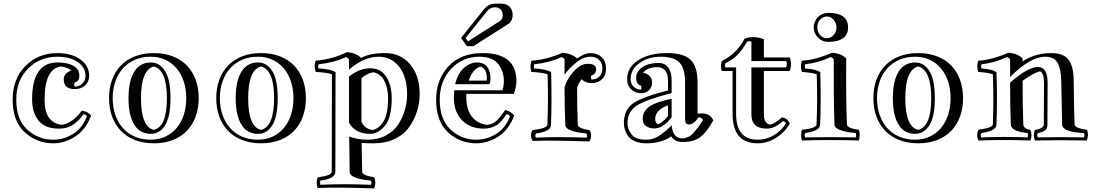

<svg xmlns="http://www.w3.org/2000/svg" viewBox="-20 -757 6042 1060"><path d="M418 -338.9Q418 -309.1 393.1 -301.8Q386.2 -289.1 393.1 -278.8Q418 -278.8 435.1 -295.9Q452.1 -313 452.1 -338.9Q452.1 -384.8 409.2 -414.3Q366.2 -443.8 296.9 -443.8Q200.2 -443.8 135 -378.4Q69.8 -313 69.8 -207Q69.8 -97.2 130.4 -41.5Q190.9 14.2 272.9 14.2Q333 14.2 384.5 -18.3Q436 -50.8 460 -116.2Q453.1 -124 440.9 -127Q428.2 -108.9 420.2 -100.3Q412.1 -91.8 394 -76.4Q376 -61 353.5 -54Q331.1 -46.9 304.2 -46.9Q228 -46.9 192.6 -91.6Q157.2 -136.2 157.2 -207Q157.2 -412.1 296.9 -412.1Q353 -412.1 385.5 -393.6Q418 -375 418 -338.9ZM432.1 -146Q464.8 -142.1 482.9 -119.1Q455.1 -43 397 -4.4Q338.9 34.2 272.9 34.2Q184.1 34.2 116.9 -26.4Q49.8 -86.9 49.8 -207Q49.8 -321.8 120.4 -392.8Q190.9 -463.9 296.9 -463.9Q375 -463.9 423.6 -429Q472.2 -394 472.2 -338.9Q472.2 -305.2 449.5 -285.2Q426.8 -265.1 393.1 -265.1Q332 -265.1 332 -318.8Q332 -353 374 -368.2Q346.2 -387.2 315.9 -390.1Q226.1 -377 226.1 -207Q226.1 -79.1 320.8 -67.9Q377.9 -75.2 432.1 -146Z M812 -412.1Q862.3 -412.1 891.8 -364Q921.4 -315.9 921.4 -214.8Q921.4 -113.8 891.8 -65.9Q862.3 -18.1 812 -18.1Q784.2 -18.1 761.5 -29.8Q738.8 -41.5 722.9 -65.9Q707 -90.3 698.2 -127.2Q689.5 -164.1 689.5 -214.8Q689.5 -265.1 698.2 -302.5Q707 -339.8 722.9 -364Q738.8 -388.2 761.5 -400.1Q784.2 -412.1 812 -412.1ZM812 14.2Q857.4 14.2 893.6 -2.9Q929.7 -20 955.3 -50.5Q981 -81.1 994.6 -123Q1008.3 -165 1008.3 -214.8Q1008.3 -264.6 994.6 -306.6Q981 -348.6 955.3 -379.2Q929.7 -409.7 893.6 -426.8Q857.4 -443.8 812 -443.8Q763.7 -443.8 724.6 -426.8Q685.5 -409.7 658.4 -379.4Q631.3 -349.1 616.7 -306.9Q602.1 -264.6 602.1 -214.8Q602.1 -164.6 616.7 -122.6Q631.3 -80.6 658.4 -50Q685.5 -19.5 724.6 -2.7Q763.7 14.2 812 14.2ZM829.1 -463.9Q888.2 -463.9 934.3 -445.8Q980.5 -427.7 1012.2 -394.8Q1043.9 -361.8 1060.5 -315.9Q1077.1 -270 1077.1 -214.8Q1077.1 -160.2 1060.5 -114.3Q1043.9 -68.4 1012.5 -35.4Q981 -2.4 934.6 15.9Q888.2 34.2 829.1 34.2Q770.5 34.2 724.4 15.9Q678.2 -2.4 646.7 -35.4Q615.2 -68.4 598.6 -114Q582 -159.7 582 -214.8Q582 -270 598.6 -315.9Q615.2 -361.8 647 -394.8Q678.7 -427.7 724.6 -445.8Q770.5 -463.9 829.1 -463.9ZM758.3 -214.8Q758.3 -57.1 829.1 -40Q901.4 -57.1 901.4 -214.8Q901.4 -371.1 829.1 -390.1Q758.3 -371.1 758.3 -214.8Z M1403.8 -412.1Q1454.1 -412.1 1483.6 -364Q1513.2 -315.9 1513.2 -214.8Q1513.2 -113.8 1483.6 -65.9Q1454.1 -18.1 1403.8 -18.1Q1376 -18.1 1353.3 -29.8Q1330.6 -41.5 1314.7 -65.9Q1298.8 -90.3 1290 -127.2Q1281.2 -164.1 1281.2 -214.8Q1281.2 -265.1 1290 -302.5Q1298.8 -339.8 1314.7 -364Q1330.6 -388.2 1353.3 -400.1Q1376 -412.1 1403.8 -412.1ZM1403.8 14.2Q1449.2 14.2 1485.4 -2.9Q1521.5 -20 1547.1 -50.5Q1572.8 -81.1 1586.4 -123Q1600.1 -165 1600.1 -214.8Q1600.1 -264.6 1586.4 -306.6Q1572.8 -348.6 1547.1 -379.2Q1521.5 -409.7 1485.4 -426.8Q1449.2 -443.8 1403.8 -443.8Q1355.5 -443.8 1316.4 -426.8Q1277.3 -409.7 1250.2 -379.4Q1223.1 -349.1 1208.5 -306.9Q1193.8 -264.6 1193.8 -214.8Q1193.8 -164.6 1208.5 -122.6Q1223.1 -80.6 1250.2 -50Q1277.3 -19.5 1316.4 -2.7Q1355.5 14.2 1403.8 14.2ZM1420.9 -463.9Q1480 -463.9 1526.1 -445.8Q1572.3 -427.7 1604 -394.8Q1635.7 -361.8 1652.3 -315.9Q1668.9 -270 1668.9 -214.8Q1668.9 -160.2 1652.3 -114.3Q1635.7 -68.4 1604.2 -35.4Q1572.8 -2.4 1526.4 15.9Q1480 34.2 1420.9 34.2Q1362.3 34.2 1316.2 15.9Q1270 -2.4 1238.5 -35.4Q1207 -68.4 1190.4 -114Q1173.8 -159.7 1173.8 -214.8Q1173.8 -270 1190.4 -315.9Q1207 -361.8 1238.8 -394.8Q1270.5 -427.7 1316.4 -445.8Q1362.3 -463.9 1420.9 -463.9ZM1350.1 -214.8Q1350.1 -57.1 1420.9 -40Q1493.2 -57.1 1493.2 -214.8Q1493.2 -371.1 1420.9 -390.1Q1350.1 -371.1 1350.1 -214.8Z M2024.9 -379.9Q2082.5 -379.9 2112.5 -333Q2142.6 -286.1 2142.6 -213.9Q2142.6 -107.9 2105.2 -63Q2067.9 -18.1 2023.9 -18.1Q1939.9 -18.1 1906.7 -80.1V-334Q1962.9 -379.9 2024.9 -379.9ZM2122.6 -213.9Q2122.6 -271 2101.6 -311Q2080.6 -351.1 2040.5 -357.9Q2006.8 -353 1975.6 -325.2V-83Q1994.6 -45.9 2036.6 -39.1Q2071.8 -45.9 2097.2 -86.9Q2122.6 -127.9 2122.6 -213.9ZM1737.8 -378.9H1738.8Q1804.7 -376 1832.5 -358.9Q1832.5 15.1 1831.5 192.9Q1830.6 229 1748.5 240.2Q1745.6 251 1748.5 263.2Q1876.5 256.8 2027.8 263.2Q2033.7 252 2027.8 240.2Q1911.6 229 1910.6 192.9L1907.7 -2.9Q1955.6 14.2 2009.8 14.2Q2066.9 14.2 2110.4 -9Q2153.8 -32.2 2178.2 -69.6Q2202.6 -106.9 2215.1 -149.4Q2227.5 -191.9 2227.5 -236.8Q2227.5 -332 2184.1 -387.9Q2140.6 -443.8 2071.8 -443.8Q1987.8 -443.8 1906.7 -372.1V-429.2Q1902.8 -437 1889.6 -441.9Q1824.7 -411.1 1738.8 -401.9Q1734.9 -391.1 1737.8 -378.9ZM1722.7 -421.9Q1817.9 -430.2 1894.5 -469.2Q1947.8 -464.8 1973.6 -437Q2019.5 -463.9 2106.9 -463.9Q2190.9 -463.9 2243.9 -402.3Q2296.9 -340.8 2296.9 -236.8Q2296.9 -188 2282.2 -142.1Q2267.6 -96.2 2239.3 -55.7Q2210.9 -15.1 2160.4 9.5Q2109.9 34.2 2044.9 34.2Q2002.9 34.2 1976.6 32.2L1979.5 191.9Q1980.5 210.9 2045.9 222.2Q2058.6 251 2045.9 283.2Q1850.6 275.9 1733.9 280.8Q1722.7 250 1733.9 222.2Q1810.5 211.9 1811.5 191.9L1812.5 -347.2Q1780.8 -356.9 1723.6 -359.9Q1710.9 -389.2 1722.7 -421.9Z M2613.8 -412.1Q2652.8 -412.1 2670.4 -387Q2688 -361.8 2688 -324.2Q2688 -310.1 2683.1 -292H2492.7Q2507.8 -353 2541.7 -382.6Q2575.7 -412.1 2613.8 -412.1ZM2487.8 -258.8H2753.9Q2761.7 -283.2 2761.7 -309.1Q2761.7 -366.2 2729.2 -405Q2696.8 -443.8 2626 -443.8Q2533.7 -443.8 2470.7 -377Q2407.7 -310.1 2407.7 -207Q2407.7 -97.2 2467.8 -41.5Q2527.8 14.2 2608.9 14.2Q2668.9 14.2 2720.5 -18.3Q2772 -50.8 2795.9 -116.2Q2789.1 -124 2776.9 -127Q2774.9 -124 2765.4 -111.1Q2755.9 -98.1 2751.5 -92.5Q2747.1 -86.9 2735.6 -76.4Q2724.1 -65.9 2713.6 -61Q2703.1 -56.2 2687 -51.5Q2670.9 -46.9 2651.9 -46.9Q2576.7 -46.9 2532.2 -91.6Q2487.8 -136.2 2485.8 -211.9Q2485.8 -229 2487.8 -258.8ZM2769 -149.9Q2799.8 -143.1 2818.8 -119.1Q2791 -43 2732.9 -4.4Q2674.8 34.2 2608.9 34.2Q2519 34.2 2453.4 -26.4Q2387.7 -86.9 2387.7 -207Q2387.7 -315.9 2454.8 -389.9Q2522 -463.9 2645 -463.9Q2831.1 -463.9 2831.1 -309.1Q2831.1 -278.8 2816.9 -238.8H2554.7V-207Q2557.1 -147.9 2586.9 -111.1Q2616.7 -74.2 2668.9 -67.9Q2699.7 -70.8 2719.7 -88.9Q2739.7 -106.9 2769 -149.9ZM2668 -324.2Q2668 -377.9 2631.8 -389.2Q2588.9 -376 2567.9 -312H2667Q2667 -314 2667.5 -317.9Q2668 -321.8 2668 -324.2ZM2668 -693.8 2550.3 -546.9 2564 -528.8 2737.3 -639.2Q2755.4 -649.9 2755.4 -674.8Q2755.4 -693.8 2743.7 -705.3Q2731.9 -716.8 2713.4 -716.8Q2686 -716.8 2668 -693.8ZM2525.4 -547.9 2652.3 -706.1Q2677.2 -736.8 2713.4 -736.8H2748Q2776.4 -736.8 2793.2 -720Q2810.1 -703.1 2810.1 -674.8Q2810.1 -640.1 2785.2 -624L2593.3 -502H2558.1Z M3096.7 -274.9Q3108.9 -319.8 3147 -362.3Q3185.1 -404.8 3224.6 -404.8Q3271 -404.8 3271 -375Q3271 -348.1 3245.6 -340.8Q3238.8 -331.1 3245.6 -317.9Q3272 -317.9 3288.8 -334Q3305.7 -350.1 3305.7 -378.9Q3305.7 -409.2 3287.4 -426.5Q3269 -443.8 3239.7 -443.8Q3201.7 -443.8 3163.3 -413.3Q3125 -382.8 3096.7 -345.2V-429.2Q3092.8 -437 3080.1 -441.9Q3014.6 -411.1 2928.7 -401.9Q2925.8 -390.1 2928.7 -378.9Q2994.6 -376 3022.9 -358.9Q3026.9 -176.8 3022 -66.9Q3021 -30.8 2939 -20Q2931.6 -6.8 2939 2.9Q3066.9 -2.9 3217.8 2.9Q3224.6 -6.8 3217.8 -20Q3102.1 -30.8 3101.1 -66.9Q3096.7 -166 3096.7 -274.9ZM3169.9 -67.9Q3170.9 -48.8 3235.8 -38.1Q3252 -5.9 3233.9 23.9Q3026.9 17.1 2920.9 21Q2902.8 -7.8 2918.9 -38.1Q3001 -48.8 3002 -67.9Q3007.8 -207 3002.9 -347.2Q2970.7 -356.9 2914.1 -359.9Q2902.8 -389.2 2914.1 -421.9Q2995.6 -426.8 3086.9 -465.8Q3139.6 -460 3166 -434.1Q3207 -463.9 3239.7 -463.9Q3277.8 -463.9 3301.8 -441.4Q3325.7 -418.9 3325.7 -378.9Q3325.7 -340.8 3303.2 -319.3Q3280.8 -297.9 3245.6 -297.9Q3212.9 -297.9 3190.9 -319.8Q3170.9 -293 3166 -271Q3166 -165 3169.9 -67.9Z M3530.3 -355Q3553.2 -351.1 3566.7 -337.2Q3580.1 -323.2 3580.1 -301.8Q3580.1 -275.9 3563 -259Q3545.9 -242.2 3518.1 -242.2Q3489.3 -242.2 3465.8 -262.7Q3442.4 -283.2 3442.4 -320.8Q3442.4 -384.8 3503.2 -424.3Q3564 -463.9 3662.1 -463.9Q3755.4 -463.9 3793.2 -426.5Q3831.1 -389.2 3831.1 -300.8V-129.9L3862.3 -130.9Q3902.3 -127.9 3918 -92.8L3902.3 -65.9Q3887.2 -43 3877.2 -30.5Q3867.2 -18.1 3848.6 -2.4Q3830.1 13.2 3805.2 20Q3780.3 26.9 3747.1 26.9Q3706.1 26.9 3685.1 -3.9Q3632.3 34.2 3547.4 34.2Q3510.3 34.2 3484.1 22.7Q3458 11.2 3446 -7.8Q3434.1 -26.9 3429.2 -43.5Q3424.3 -60.1 3424.3 -77.1Q3424.3 -148.9 3472.7 -184.6Q3521 -220.2 3668 -257.8V-311Q3668 -350.1 3651.6 -368.2Q3635.3 -386.2 3609.4 -386.2Q3554.2 -386.2 3530.3 -355ZM3688 -211.9V-109.9Q3641.1 -47.9 3592.3 -47.9Q3564 -47.9 3546.1 -61.5Q3528.3 -75.2 3528.3 -100.1Q3528.3 -140.1 3561.3 -166Q3594.2 -191.9 3688 -211.9ZM3668 -116.2V-175.8Q3597.2 -149.9 3597.2 -100.1Q3597.2 -79.1 3612.3 -70.8Q3638.2 -80.1 3668 -116.2ZM3518.1 -285.2Q3501 -285.2 3494.1 -310.1Q3484.4 -350.1 3518.1 -379.9Q3551.3 -409.2 3618.2 -409.2Q3649.9 -409.2 3668.9 -384.5Q3688 -359.9 3688 -311V-243.2Q3543.9 -206.1 3494.1 -173.1Q3444.3 -140.1 3444.3 -77.1Q3444.3 -43.9 3466.8 -14.9Q3489.3 14.2 3547.4 14.2Q3570.3 14.2 3590.6 6.8Q3610.8 -0.5 3632.6 -16.8Q3654.3 -33.2 3659.2 -37.6Q3664.1 -42 3675.5 -53Q3687 -64 3688 -64.9Q3694.3 6.8 3747.1 6.8Q3760.3 6.8 3777.3 0Q3794.4 -6.8 3811.8 -26.9Q3829.1 -46.9 3833.7 -53.5Q3838.4 -60.1 3847.7 -74.5Q3856.9 -88.9 3861.3 -94.2Q3855 -107.9 3836.9 -109.9Q3810.1 -68.8 3782.2 -69.8Q3762.2 -70.8 3762.2 -98.1V-300.8Q3762.2 -378.9 3731.7 -411.4Q3701.2 -443.8 3627 -443.8Q3560.1 -443.8 3511 -409.4Q3461.9 -375 3461.9 -320.8Q3461.9 -293 3479 -277.6Q3496.1 -262.2 3518.1 -262.2Q3524.9 -272 3518.1 -285.2Z M4128.4 -384.8H4320.3Q4327.1 -403.8 4320.3 -419.9H4128.4V-526.9Q4116.2 -532.2 4104 -526.9Q4085.9 -493.2 4064 -468Q4042 -442.9 4027.1 -432.9Q4012.2 -422.9 3984.4 -407.2Q3981 -397 3984.4 -384.8H4043.9V-128.9Q4043.9 14.2 4162.1 14.2Q4212.4 14.2 4254.9 -12Q4297.4 -38.1 4318.4 -76.2Q4314 -86.9 4302.2 -87.9Q4256.3 -46.9 4213.4 -46.9Q4128.4 -46.9 4128.4 -124ZM4296.4 -108.9Q4327.1 -105 4340.3 -75.2Q4314.9 -28.8 4266.6 2.7Q4218.3 34.2 4162.1 34.2Q4024.4 34.2 4024.4 -128.9V-365.2H3964.4Q3957 -391.1 3964.4 -418.9Q3994.1 -436 4009.8 -447Q4025.4 -458 4048.8 -482.9Q4072.3 -507.8 4090.3 -543Q4136.2 -562 4197.3 -541V-439.9H4339.4Q4355 -403.8 4339.4 -365.2H4197.3V-124Q4197.3 -77.1 4231 -68.8Q4260.3 -75.2 4296.4 -108.9Z M4551.8 -686Q4662.1 -686 4662.1 -606Q4662.1 -525.9 4551.8 -525.9Q4535.2 -525.9 4520.8 -532.2Q4506.3 -538.6 4495.6 -549.6Q4484.9 -560.5 4478.5 -575.2Q4472.2 -589.8 4472.2 -606Q4472.2 -622.1 4478.5 -636.7Q4484.9 -651.4 4495.6 -662.4Q4506.3 -673.3 4520.8 -679.7Q4535.2 -686 4551.8 -686ZM4506.8 -647.9Q4492.2 -630.9 4492.2 -606Q4492.2 -593.3 4496.3 -582.3Q4500.5 -571.3 4507.8 -563.2Q4515.1 -555.2 4524.7 -550.5Q4534.2 -545.9 4544.9 -545.9Q4555.2 -545.9 4564.9 -550.5Q4574.7 -555.2 4582 -563.2Q4589.4 -571.3 4593.8 -582.3Q4598.1 -593.3 4598.1 -606Q4598.1 -618.7 4593.8 -629.6Q4589.4 -640.6 4582 -648.7Q4574.7 -656.7 4564.9 -661.4Q4555.2 -666 4544.9 -666Q4534.7 -666 4524.9 -661.6Q4515.1 -657.2 4506.8 -647.9ZM4704.1 -22.5Q4587.9 -33.2 4586.9 -69.3Q4582 -215.8 4583 -429.2Q4579.1 -437 4565.9 -441.9Q4498 -410.2 4424.8 -401.9Q4421.9 -390.1 4424.8 -378.9Q4480 -376 4508.8 -358.9Q4513.2 -176.8 4507.8 -69.3Q4506.8 -33.2 4424.8 -22.5Q4419.9 -10.3 4424.8 1.5Q4564.9 -1.5 4704.1 1.5Q4709 -10.3 4704.1 -22.5ZM4722.2 -40.5Q4730 -10.3 4722.2 18.6Q4564.9 13.7 4407.2 18.6Q4398.9 -10.3 4407.2 -40.5Q4486.8 -48.3 4487.8 -70.3Q4494.1 -207 4488.8 -347.2Q4456.1 -356.9 4407.2 -359.9Q4396 -389.2 4407.2 -421.9Q4481 -425.8 4573.2 -465.8Q4626 -461.9 4651.9 -434.1Q4649.9 -193.8 4655.8 -70.3Q4657.2 -48.3 4722.2 -40.5Z M5031.7 -412.1Q5082 -412.1 5111.6 -364Q5141.1 -315.9 5141.1 -214.8Q5141.1 -113.8 5111.6 -65.9Q5082 -18.1 5031.7 -18.1Q5003.9 -18.1 4981.2 -29.8Q4958.5 -41.5 4942.6 -65.9Q4926.8 -90.3 4918 -127.2Q4909.2 -164.1 4909.2 -214.8Q4909.2 -265.1 4918 -302.5Q4926.8 -339.8 4942.6 -364Q4958.5 -388.2 4981.2 -400.1Q5003.9 -412.1 5031.7 -412.1ZM5031.7 14.2Q5077.1 14.2 5113.3 -2.9Q5149.4 -20 5175 -50.5Q5200.7 -81.1 5214.4 -123Q5228 -165 5228 -214.8Q5228 -264.6 5214.4 -306.6Q5200.7 -348.6 5175 -379.2Q5149.4 -409.7 5113.3 -426.8Q5077.1 -443.8 5031.7 -443.8Q4983.4 -443.8 4944.3 -426.8Q4905.3 -409.7 4878.2 -379.4Q4851.1 -349.1 4836.4 -306.9Q4821.8 -264.6 4821.8 -214.8Q4821.8 -164.6 4836.4 -122.6Q4851.1 -80.6 4878.2 -50Q4905.3 -19.5 4944.3 -2.7Q4983.4 14.2 5031.7 14.2ZM5048.8 -463.9Q5107.9 -463.9 5154.1 -445.8Q5200.2 -427.7 5231.9 -394.8Q5263.7 -361.8 5280.3 -315.9Q5296.9 -270 5296.9 -214.8Q5296.9 -160.2 5280.3 -114.3Q5263.7 -68.4 5232.2 -35.4Q5200.7 -2.4 5154.3 15.9Q5107.9 34.2 5048.8 34.2Q4990.2 34.2 4944.1 15.9Q4897.9 -2.4 4866.5 -35.4Q4835 -68.4 4818.4 -114Q4801.8 -159.7 4801.8 -214.8Q4801.8 -270 4818.4 -315.9Q4835 -361.8 4866.7 -394.8Q4898.4 -427.7 4944.3 -445.8Q4990.2 -463.9 5048.8 -463.9ZM4978 -214.8Q4978 -57.1 5048.8 -40Q5121.1 -57.1 5121.1 -214.8Q5121.1 -371.1 5048.8 -390.1Q4978 -371.1 4978 -214.8Z M5709.5 -22.5Q5703.6 -11.2 5709.5 1.5Q5836.4 -1.5 5963.9 1.5Q5970.7 -10.3 5963.9 -22.5Q5844.7 -28.3 5843.8 -69.3L5838.9 -314.9Q5836.4 -381.8 5817.1 -412.8Q5797.9 -443.8 5749.5 -443.8Q5668.5 -443.8 5556.6 -332V-429.2Q5552.7 -437 5539.6 -441.9Q5471.7 -410.2 5398.4 -401.9Q5395.5 -390.1 5398.4 -378.9Q5454.6 -376 5481.4 -358.9Q5486.8 -212.9 5481.4 -69.3Q5480.5 -33.2 5397.5 -22.5Q5391.6 -11.2 5397.5 1.5Q5524.4 -3.4 5652.8 1.5Q5658.7 -11.2 5652.8 -22.5Q5561.5 -32.2 5560.5 -69.3Q5556.6 -170.9 5556.6 -300.8Q5654.8 -387.2 5710.4 -387.2Q5763.7 -387.2 5763.7 -298.8L5762.7 -69.3Q5762.7 -45.4 5748 -35.9Q5733.4 -26.4 5709.5 -22.5ZM5693.8 18.6Q5681.6 -10.3 5693.8 -40.5Q5709.5 -40.5 5726.1 -49.1Q5742.7 -57.6 5742.7 -69.3L5743.7 -298.8Q5743.7 -352.1 5722.7 -363.8Q5686.5 -355 5625.5 -311Q5625.5 -176.8 5629.4 -70.3Q5631.8 -44.4 5668.5 -40.5Q5680.7 -10.3 5668.5 18.6Q5525.4 13.7 5380.9 18.6Q5368.7 -10.3 5380.9 -40.5Q5460.4 -51.3 5461.4 -70.3Q5466.8 -208 5461.4 -347.2Q5428.7 -356.9 5380.9 -359.9Q5369.6 -389.2 5380.9 -421.9Q5454.6 -425.8 5546.9 -465.8Q5599.6 -461.9 5625.5 -434.1V-418Q5694.8 -463.9 5784.7 -463.9Q5850.6 -463.9 5878.7 -428Q5906.7 -392.1 5907.7 -314.9Q5909.7 -121.1 5912.6 -69.3Q5913.6 -49.3 5981.4 -40.5Q5992.7 -8.3 5979.5 18.6Q5836.4 15.6 5693.8 18.6Z"/></svg>

Font: Jacques Francois Shadow
Style: Regular
Weight: 400
Designer: Alexei Vanyashin, Nikita Kanarev (i@xarsok.ru)
Foundry: Cyreal (www.cyreal.org)
Version: Version 1.003